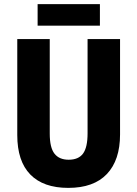

<svg xmlns="http://www.w3.org/2000/svg" viewBox="-20 -904 667 934"><path d="M564 -250Q564 -125 500 -57.5Q436 10 312 10Q191 10 127.5 -55Q64 -120 64 -247V-714H222V-254Q222 -186 245 -156.5Q268 -127 314 -127Q362 -127 384 -157Q406 -187 406 -255V-714H564ZM466 -884V-779H163V-884Z"/></svg>

Font: Noto Sans Lao Condensed ExtraBold
Style: Regular
Weight: 800
Width: 3
Designer: Monotype Design Team
Foundry: Monotype Imaging Inc.
Version: Version 2.003; ttfautohint (v1.8.4.7-5d5b)